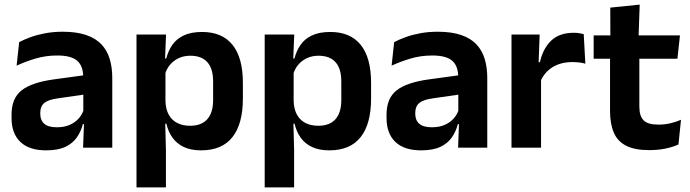

<svg xmlns="http://www.w3.org/2000/svg" viewBox="-20 -640 2988 832"><path d="M340 0 344.5 -120 341 -131V-284.5L340.5 -306.5Q340.5 -354.5 314.2 -377Q288 -399.5 228.5 -399.5Q178 -399.5 133.8 -386.2Q89.5 -373 52 -355.5L63 -457.5Q85 -469 113.2 -479.2Q141.5 -489.5 176.5 -496Q211.5 -502.5 252 -502.5Q312 -502.5 353.5 -488.2Q395 -474 419.8 -447.5Q444.5 -421 455.5 -384.2Q466.5 -347.5 466.5 -303V0ZM179.5 11.5Q106.5 11.5 68.2 -25Q30 -61.5 30 -129V-143Q30 -214.5 74 -248.8Q118 -283 213.5 -296L352.5 -315L360 -232.5L232 -214Q190 -208.5 172.2 -194Q154.5 -179.5 154.5 -151.5V-146.5Q154.5 -119 171.8 -103.8Q189 -88.5 226 -88.5Q259 -88.5 282.5 -99Q306 -109.5 321.2 -126.8Q336.5 -144 343 -165.5L361 -102H339Q331 -70.5 313.2 -44.8Q295.5 -19 263.5 -3.8Q231.5 11.5 179.5 11.5Z M851.5 11.5Q807.5 11.5 777 -2.8Q746.5 -17 727.8 -43Q709 -69 701 -104H664.5L697 -202Q698 -167 711.2 -143Q724.5 -119 748.2 -107Q772 -95 804 -95Q852.5 -95 878 -123.2Q903.5 -151.5 903.5 -207V-287.5Q903.5 -342.5 878.5 -370.5Q853.5 -398.5 804.5 -398.5Q776.5 -398.5 754 -387.8Q731.5 -377 716.5 -359Q701.5 -341 695 -317.5L665 -386.5H700.5Q708.5 -418.5 726.2 -444.8Q744 -471 775.8 -486.2Q807.5 -501.5 856 -501.5Q942.5 -501.5 987.5 -445.8Q1032.5 -390 1032.5 -281V-213Q1032.5 -103 987.2 -45.8Q942 11.5 851.5 11.5ZM571.5 172V-490.5H699.5L694.5 -366L697 -343.5V-147L695.5 -124L699 10.5V172Z M1407 11.5Q1363 11.5 1332.5 -2.8Q1302 -17 1283.2 -43Q1264.5 -69 1256.5 -104H1220L1252.5 -202Q1253.5 -167 1266.8 -143Q1280 -119 1303.8 -107Q1327.5 -95 1359.5 -95Q1408 -95 1433.5 -123.2Q1459 -151.5 1459 -207V-287.5Q1459 -342.5 1434 -370.5Q1409 -398.5 1360 -398.5Q1332 -398.5 1309.5 -387.8Q1287 -377 1272 -359Q1257 -341 1250.5 -317.5L1220.5 -386.5H1256Q1264 -418.5 1281.8 -444.8Q1299.5 -471 1331.2 -486.2Q1363 -501.5 1411.5 -501.5Q1498 -501.5 1543 -445.8Q1588 -390 1588 -281V-213Q1588 -103 1542.8 -45.8Q1497.5 11.5 1407 11.5ZM1127 172V-490.5H1255L1250 -366L1252.5 -343.5V-147L1251 -124L1254.5 10.5V172Z M1965 0 1969.5 -120 1966 -131V-284.5L1965.5 -306.5Q1965.5 -354.5 1939.2 -377Q1913 -399.5 1853.5 -399.5Q1803 -399.5 1758.8 -386.2Q1714.5 -373 1677 -355.5L1688 -457.5Q1710 -469 1738.2 -479.2Q1766.5 -489.5 1801.5 -496Q1836.5 -502.5 1877 -502.5Q1937 -502.5 1978.5 -488.2Q2020 -474 2044.8 -447.5Q2069.5 -421 2080.5 -384.2Q2091.5 -347.5 2091.5 -303V0ZM1804.5 11.5Q1731.5 11.5 1693.2 -25Q1655 -61.5 1655 -129V-143Q1655 -214.5 1699 -248.8Q1743 -283 1838.5 -296L1977.5 -315L1985 -232.5L1857 -214Q1815 -208.5 1797.2 -194Q1779.5 -179.5 1779.5 -151.5V-146.5Q1779.5 -119 1796.8 -103.8Q1814 -88.5 1851 -88.5Q1884 -88.5 1907.5 -99Q1931 -109.5 1946.2 -126.8Q1961.5 -144 1968 -165.5L1986 -102H1964Q1956 -70.5 1938.2 -44.8Q1920.5 -19 1888.5 -3.8Q1856.5 11.5 1804.5 11.5Z M2321 -285 2288.5 -370.5H2319.5Q2333 -430 2368.5 -464Q2404 -498 2467 -498Q2480 -498 2490.5 -496.2Q2501 -494.5 2509.5 -492L2516.5 -364Q2505.5 -367.5 2491 -369.2Q2476.5 -371 2460.5 -371Q2409.5 -371 2373.8 -348.5Q2338 -326 2321 -285ZM2196.5 0V-490.5H2318.5L2313 -340L2324.5 -335.5V0Z M2793.5 10.5Q2731 10.5 2693.8 -8.2Q2656.5 -27 2640 -65Q2623.5 -103 2623.5 -158.5V-444.5H2750.5V-177.5Q2750.5 -137.5 2768.8 -118.8Q2787 -100 2833 -100Q2860 -100 2885 -105.8Q2910 -111.5 2931 -121L2920 -14Q2895 -2.5 2862.8 4Q2830.5 10.5 2793.5 10.5ZM2552.5 -385.5V-486.5H2926.5L2915.5 -385.5ZM2625 -477 2624.5 -607 2752 -620 2747 -477Z"/></svg>

Font: Anek Gujarati Medium SemiBold
Style: Regular
Weight: 600
Version: Version 1.003